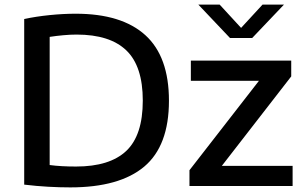

<svg xmlns="http://www.w3.org/2000/svg" viewBox="-20 -807 1319 833"><path d="M285 6Q238 6 188.8 3.2Q139.5 0.5 85 -6V-724.5Q136 -735.5 195.2 -741.5Q254.5 -747.5 308.5 -747.5Q508 -747.5 610.5 -654.5Q713 -561.5 713 -370Q713 -174.5 605.8 -84.2Q498.5 6 285 6ZM310 -84.5Q456 -84.5 527.8 -152.2Q599.5 -220 599.5 -370.5Q599.5 -520 528 -588.5Q456.5 -657 312.5 -657Q285 -657 255 -654.2Q225 -651.5 195.5 -647V-91Q244 -84.5 310 -84.5ZM802 0V-68.5L1103.5 -456.5H808V-544H1243.5V-475.5L942.5 -87.5H1249.5V0ZM978 -642 840.5 -787H933L1026 -686L1119 -787H1212L1074 -642Z"/></svg>

Font: Encode Sans SmExp Md
Style: Regular
Weight: 500
Width: 6
Designer: Multiple Designers
Foundry: Impallari Type
Version: Version 3.002; ttfautohint (v1.8.3) -l 8 -r 50 -G 200 -x 14 